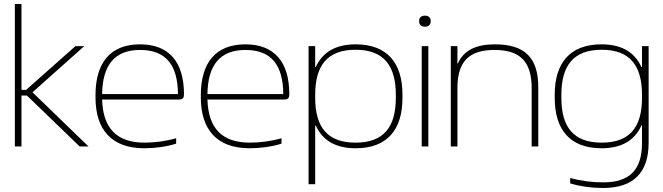

<svg xmlns="http://www.w3.org/2000/svg" viewBox="-20 -730 3307 957"><path d="M54 -710V0H87V-254H114L377 0H421L142 -270L400 -500H356L110 -282H87V-710Z M897 -260C897 -422 822 -509 678 -509C529 -509 456 -416 456 -256V-244C456 -84 536 9 699 9C753 9 811 1 858 -14V-41C807 -26 749 -19 700 -19C560 -19 493 -93 489 -234H872C892 -234 897 -243 897 -260ZM489 -261C491 -405 551 -481 678 -481C808 -481 866 -405 867 -261Z M1422 -260C1422 -422 1347 -509 1203 -509C1054 -509 981 -416 981 -256V-244C981 -84 1061 9 1224 9C1278 9 1336 1 1383 -14V-41C1332 -26 1274 -19 1225 -19C1085 -19 1018 -93 1014 -234H1397C1417 -234 1422 -243 1422 -260ZM1014 -261C1016 -405 1076 -481 1203 -481C1333 -481 1391 -405 1392 -261Z M1986 -241V-259C1986 -417 1909 -509 1753 -509C1655 -509 1589 -472 1554 -396H1551V-500H1518V188H1551V-104H1554C1589 -28 1655 9 1753 9C1909 9 1986 -83 1986 -241ZM1551 -243V-257C1551 -404 1612 -482 1752 -482C1892 -482 1953 -404 1953 -257V-243C1953 -96 1892 -19 1752 -19C1612 -19 1551 -96 1551 -243Z M2082 -500V0H2115V-500ZM2069 -624C2069 -608 2079 -597 2098 -597C2117 -597 2126 -607 2127 -624V-625C2127 -642 2116 -652 2098 -652C2079 -652 2069 -642 2069 -625Z M2227 -500V0H2260V-291C2260 -424 2318 -481 2445 -481C2571 -481 2630 -424 2630 -291V0H2663V-295C2663 -444 2594 -509 2447 -509C2352 -509 2291 -479 2262 -413H2260V-500Z M3213 -18V-500H3180V-396H3177C3142 -472 3076 -509 2978 -509C2822 -509 2745 -417 2745 -259V-241C2745 -83 2822 9 2978 9C3076 9 3142 -28 3177 -104H3180V-17C3180 117 3118 179 2986 179C2932 179 2875 172 2822 157V184C2870 199 2930 207 2987 207C3138 207 3213 129 3213 -18ZM2778 -243V-257C2778 -404 2839 -482 2979 -482C3119 -482 3180 -404 3180 -257V-243C3180 -96 3119 -19 2979 -19C2839 -19 2778 -96 2778 -243Z"/></svg>

Font: LT Wave Alt Thin
Style: Regular
Weight: 100
Designer: Daniel Lyons
Version: Version 2.5 (Glyphs App)